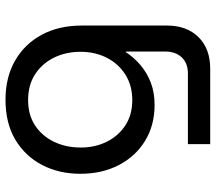

<svg xmlns="http://www.w3.org/2000/svg" viewBox="-62 -500 765 680"><g transform="rotate(-90 320.0 -159.5)"><path d="M150 203V124H400Q437 124 457.5 102Q478 80 478 44V-96H476Q457 -67 430 -44Q403 -21 368 -7.5Q333 6 289 6Q217 6 162 -27.5Q107 -61 76 -120.5Q45 -180 45 -257Q45 -332 76 -392Q107 -452 165.5 -487Q224 -522 307 -522Q387 -522 446 -488Q505 -454 537.5 -393.5Q570 -333 570 -252V50Q570 120 529 161.5Q488 203 417 203ZM306 -73Q357 -73 395.5 -97Q434 -121 455.5 -162.5Q477 -204 477 -256Q477 -309 456 -351Q435 -393 397 -417.5Q359 -442 306 -442Q254 -442 216.5 -417.5Q179 -393 158.5 -350.5Q138 -308 138 -255Q138 -205 158.5 -163.5Q179 -122 216.5 -97.5Q254 -73 306 -73Z"/></g></svg>

Font: MuseoModerno Thin
Style: Regular
Weight: 400
Version: Version 1.003